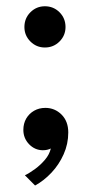

<svg xmlns="http://www.w3.org/2000/svg" viewBox="-20 -458 308 601"><path d="M120.5 -309.3Q94 -309.3 75.2 -328.1Q56.4 -346.9 56.4 -373.4Q56.4 -400.8 75.2 -419.6Q94 -438.4 120.5 -438.4Q147.5 -438.4 166.3 -419.6Q185.1 -400.8 185.1 -373.4Q185.1 -346.9 166.3 -328.1Q147.5 -309.3 120.5 -309.3ZM121.9 -120.3Q151.6 -120.3 172.7 -99.3Q193.7 -78.3 193.7 -43.3Q193.7 -7.4 179.2 25Q164.8 57.3 141.1 82.5Q117.4 107.7 89.8 122.7L57.9 90.6Q72.8 83.5 89.9 70.9Q107 58.3 120.9 41.9Q134.7 25.6 139.1 6.8Q128.4 12.3 113.7 12.3Q88.8 11.9 70.9 -6.7Q53.1 -25.4 53.1 -51.4Q53.1 -71.4 62.1 -87Q71.2 -102.5 86.8 -111.4Q102.4 -120.3 121.9 -120.3Z"/></svg>

Font: League Spartan Extralight
Style: Regular
Weight: 200
Foundry: The League of Moveable Type
Version: Version 2.300; ttfautohint (v1.8.3)